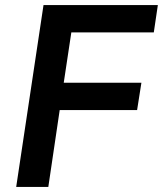

<svg xmlns="http://www.w3.org/2000/svg" viewBox="-20 -739 644 759"><path d="M44 0 152 -719H604L588 -611H262L232 -412H539L522 -304H216L171 0Z"/></svg>

Font: Nunitoga
Style: Bold Italic
Weight: 700
Italic angle: -9°
Designer: Vernon Adams
Foundry: Vernon Adams
Version: Version 1.0